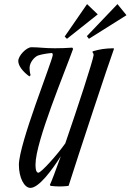

<svg xmlns="http://www.w3.org/2000/svg" viewBox="-20 -905 636 935"><path d="M535 -667 533 -670C487 -669 466 -665 431 -655V-649C434 -647 436 -642 436 -637C432 -607 358 -381 298 -207C259 -151 180 -64 167 -64C152 -64 153 -97 153 -105C153 -215 297 -557 336 -667L332 -673C309 -671 271 -670 247 -670C193 -670 173 -675 133 -675C109 -675 69 -634 69 -608C69 -585 90 -557 123 -533L129 -539C125 -552 124 -566 124 -574C124 -602 149 -629 166 -635C185 -641 209 -645 234 -647C236 -644 237 -640 237 -637C233 -603 72 -205 72 -102C72 -40 98 10 128 10C169 10 232 -75 276 -144C251 -74 231 -21 223 -5L226 0C241 2 256 3 269 3C295 3 314 0 314 0C361 -148 510 -600 535 -667ZM404 -885 295 -727 306 -716 456 -835ZM552 -885 403 -729 413 -716 596 -831Z"/></svg>

Font: Romanesco
Style: Regular
Weight: 400
Designer: Astigmatic (AOETI)
Foundry: Astigmatic (AOETI)
Version: Version 1.000